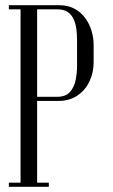

<svg xmlns="http://www.w3.org/2000/svg" viewBox="-20 -719 436 739"><path d="M59.1 -699H207.2Q241.8 -699 266.8 -685.4Q291.8 -671.9 308.1 -649.4Q324.5 -626.9 332.4 -600.1Q340.4 -573.4 340.4 -546.6V-479.1Q340.4 -438.8 324 -404.9Q307.6 -371 277.1 -350.7Q246.5 -330.4 204 -330.4H122.9V0H59.1ZM276.6 -464.8V-562.1Q276.6 -584.4 274.1 -605.8Q271.5 -627.1 263.8 -644.5Q256 -661.9 241.1 -672.4Q226.1 -683 202 -683H122.9V-346.4H199.9Q232.4 -346.4 248.9 -364.6Q265.4 -382.9 271 -410.5Q276.6 -438.1 276.6 -464.8ZM14.1 -683V-699H59.1V-683ZM14.1 0V-16H59.1V0ZM122.9 0V-16H167.9V0Z"/></svg>

Font: Emberly Black
Style: Regular
Weight: 900
Designer: Rajesh Rajput
Foundry: Rajesh Rajput
Version: Version 1.000